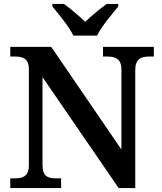

<svg xmlns="http://www.w3.org/2000/svg" viewBox="-20 -951 818 971"><path d="M351 -771H471C492 -816 547 -880 578 -918V-931H520C488 -909 441 -869 411 -841C381 -869 335 -909 303 -931H245V-918C276 -880 330 -816 351 -771ZM32 0H289V-49H265C224 -49 195 -57 195 -117V-561L580 0H664V-597C664 -653 694 -665 734 -665H758V-714H501V-665H524C562 -665 594 -654 594 -601V-195L239 -714H32V-665H55C93 -665 126 -657 126 -601V-117C126 -57 94 -49 52 -49H32Z"/></svg>

Font: Noto Serif Sinhala SemiBold
Style: Regular
Weight: 600
Designer: Jelle Bosma - Monotype Design Team
Foundry: Monotype Imaging Inc.
Version: Version 2.007